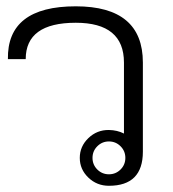

<svg xmlns="http://www.w3.org/2000/svg" viewBox="-20 -580 546 605"><path d="M375 -82.5Q375 -104 359.9 -119.1Q344.7 -134.3 323.2 -134.3Q301.8 -134.3 286.6 -119.1Q271.5 -104 271.5 -82.5Q271.5 -61 286.6 -45.9Q301.8 -30.8 323.2 -30.8Q344.7 -30.8 359.9 -45.9Q375 -61 375 -82.5ZM430.2 -102.1Q430.2 5.4 323.2 5.4Q285.2 5.4 258.3 -20.5Q231.4 -46.4 231.4 -82.5Q231.4 -118.7 258.5 -144.8Q285.6 -170.9 323.2 -170.4Q349.6 -169.9 370.6 -159.2V-382.8Q370.6 -508.3 218.8 -508.3Q61 -508.3 61 -393.6H4.9Q2 -560.1 218.8 -560.1Q430.2 -560.1 430.2 -382.8Z"/></svg>

Font: Roboto Web
Style: Light
Weight: 300
Designer: Google
Version: Version 1.200310; 2013